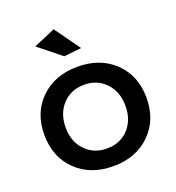

<svg xmlns="http://www.w3.org/2000/svg" viewBox="-137 -867 899 980"><g transform="rotate(-20 312.5 -376.5)"><path d="M264 -757 363 -619 268 -609 146 -707ZM313 -536Q436 -536 513 -461.5Q590 -387 590 -267Q590 -146 513 -71Q436 4 313 4Q189 4 112 -71Q35 -146 35 -267Q35 -387 112 -461.5Q189 -536 313 -536ZM313 -438Q241 -438 195.5 -389.5Q150 -341 150 -265Q150 -188 195.5 -140Q241 -92 313 -92Q385 -92 430 -140Q475 -188 475 -265Q475 -341 429.5 -389.5Q384 -438 313 -438Z"/></g></svg>

Font: Montserrat-Arabic
Style: Regular
Weight: 400
Designer: Mohamed Gaber
Foundry: Kief Type Foundry
Version: Version 5.008;PS 005.008;hotconv 1.0.88;makeotf.lib2.5.64775